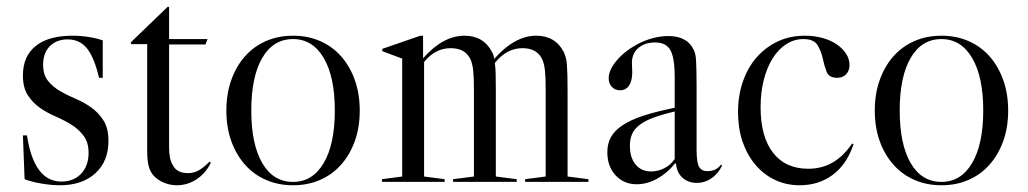

<svg xmlns="http://www.w3.org/2000/svg" viewBox="-20 -540 3053 570"><path d="M195 -434Q220 -434 244.5 -430Q269 -426 285 -420V-309H274Q260 -369 238.5 -396Q217 -423 181 -423Q148 -423 128 -403Q108 -383 108 -348Q108 -318 122.5 -300Q137 -282 158.5 -269.5Q180 -257 205 -246.5Q230 -236 251.5 -220.5Q273 -205 287.5 -182Q302 -159 302 -122Q302 -61 263 -25.5Q224 10 158 10Q133 10 103.5 5Q74 0 53 -8L48 -138H60Q81 -1 162 -1Q199 -1 221 -24.5Q243 -48 243 -86Q243 -117 228.5 -136.5Q214 -156 192.5 -169.5Q171 -183 145.5 -194Q120 -205 98.5 -220Q77 -235 62.5 -257.5Q48 -280 48 -316Q48 -373 86 -403.5Q124 -434 195 -434Z M482 -519V-424H596L590 -408H482V-102Q482 -67 493 -50Q505 -26 538 -26Q555 -26 569.5 -34Q584 -42 602 -60L606 -57Q591 -26 564 -8Q537 10 505 10Q489 10 474 5Q459 0 448 -8Q431 -20 424 -38.5Q417 -57 417 -89V-409H370L368 -414L478 -520Z M850 -434Q894 -434 930.5 -418Q967 -402 993 -372.5Q1019 -343 1033.5 -302Q1048 -261 1048 -212Q1048 -162 1033.5 -121.5Q1019 -81 993 -51.5Q967 -22 930.5 -6Q894 10 850 10Q806 10 769.5 -6Q733 -22 707 -51.5Q681 -81 666.5 -121.5Q652 -162 652 -212Q652 -261 666.5 -302Q681 -343 707 -372.5Q733 -402 769.5 -418Q806 -434 850 -434ZM726 -212Q726 -112 758.5 -56Q791 0 850 0Q908 0 941 -56Q974 -112 974 -212Q974 -312 941 -368Q908 -424 850 -424Q791 -424 758.5 -368Q726 -312 726 -212Z M1300 -8V0H1114V-8L1174 -16V-366L1115 -388V-395L1228 -434H1236V-367Q1295 -434 1359 -434Q1416 -434 1441 -385Q1446 -376 1447 -365Q1508 -434 1572 -434Q1629 -434 1654 -385Q1657 -378 1659.5 -369.5Q1662 -361 1663 -348Q1664 -335 1664.5 -316.5Q1665 -298 1665 -271V-16L1727 -8V0H1539V-8L1600 -16V-271Q1600 -310 1598 -329Q1596 -348 1591 -361Q1576 -397 1531 -397Q1484 -397 1449 -353Q1451 -340 1451.5 -320.5Q1452 -301 1452 -271V-16L1514 -8V0H1325V-8L1387 -16V-271Q1387 -310 1385 -329Q1383 -348 1378 -361Q1363 -397 1318 -397Q1272 -397 1239 -356V-16Z M1870 7Q1832 7 1807.5 -19.5Q1783 -46 1783 -88Q1783 -113 1793.5 -132.5Q1804 -152 1828 -168Q1852 -184 1890 -196.5Q1928 -209 1983 -220V-311Q1983 -369 1970 -391.5Q1957 -414 1925 -414Q1894 -414 1875 -397.5Q1856 -381 1856 -353Q1856 -348 1856.5 -340.5Q1857 -333 1857 -326Q1857 -300 1847.5 -286Q1838 -272 1821 -272Q1806 -272 1796.5 -282Q1787 -292 1787 -308Q1787 -332 1810.5 -360Q1834 -388 1871 -408Q1893 -420 1917 -426.5Q1941 -433 1964 -433Q2021 -433 2040 -391Q2043 -384 2044.5 -377Q2046 -370 2046.5 -358.5Q2047 -347 2047.5 -330Q2048 -313 2048 -286V-95Q2048 -59 2055 -45.5Q2062 -32 2080 -32Q2107 -32 2120 -51L2124 -49Q2112 -24 2092 -10.5Q2072 3 2049 3Q2023 3 2006 -12.5Q1989 -28 1987 -54L1984 -55Q1961 -26 1931 -9.5Q1901 7 1870 7ZM1913 -31Q1933 -31 1952 -40.5Q1971 -50 1983 -68V-209Q1945 -200 1919.5 -190.5Q1894 -181 1878.5 -169Q1863 -157 1856.5 -142Q1850 -127 1850 -107Q1850 -72 1867 -51.5Q1884 -31 1913 -31Z M2369 -434Q2397 -434 2421 -427.5Q2445 -421 2463 -409Q2481 -397 2491.5 -381Q2502 -365 2502 -347Q2502 -330 2492 -319.5Q2482 -309 2465 -309Q2441 -309 2434 -327Q2427 -345 2422.5 -366.5Q2418 -388 2407 -406Q2396 -424 2365 -424Q2338 -424 2314.5 -409Q2291 -394 2274 -367Q2257 -340 2247.5 -303Q2238 -266 2238 -222Q2238 -134 2275 -86.5Q2312 -39 2380 -39Q2453 -39 2501 -102L2510 -114L2514 -112L2510 -101Q2490 -48 2449.5 -19Q2409 10 2354 10Q2314 10 2280.5 -6Q2247 -22 2222.5 -51Q2198 -80 2184.5 -119.5Q2171 -159 2171 -207Q2171 -256 2185.5 -298Q2200 -340 2226.5 -370Q2253 -400 2289 -417Q2325 -434 2369 -434Z M2775 -434Q2819 -434 2855.5 -418Q2892 -402 2918 -372.5Q2944 -343 2958.5 -302Q2973 -261 2973 -212Q2973 -162 2958.5 -121.5Q2944 -81 2918 -51.5Q2892 -22 2855.5 -6Q2819 10 2775 10Q2731 10 2694.5 -6Q2658 -22 2632 -51.5Q2606 -81 2591.5 -121.5Q2577 -162 2577 -212Q2577 -261 2591.5 -302Q2606 -343 2632 -372.5Q2658 -402 2694.5 -418Q2731 -434 2775 -434ZM2651 -212Q2651 -112 2683.5 -56Q2716 0 2775 0Q2833 0 2866 -56Q2899 -112 2899 -212Q2899 -312 2866 -368Q2833 -424 2775 -424Q2716 -424 2683.5 -368Q2651 -312 2651 -212Z"/></svg>

Font: Libre Caslon Display
Style: Regular
Weight: 400
Designer: Pablo Impallari, Rodrigo Fuenzalida
Foundry: Pablo Impallari, Rodrigo Fuenzalida
Version: Version 1.002; ttfautohint (v1.5)